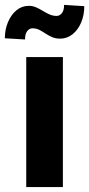

<svg xmlns="http://www.w3.org/2000/svg" viewBox="-48 -760 363 780"><path d="M207.5 -528.3V0H58.6V-528.3ZM212.4 -740.2 294.4 -734.9Q294.4 -699.2 282 -669.2Q269.5 -639.2 247.1 -621.1Q224.6 -603 196.3 -603Q177.7 -603 163.3 -609.4Q148.9 -615.7 136.5 -624Q124 -632.3 111.6 -638.7Q99.1 -645 83.5 -645Q71.3 -645 62.5 -633.5Q53.7 -622.1 53.7 -599.6L-28.3 -604.5Q-28.3 -639.2 -15.9 -669.4Q-3.4 -699.7 18.6 -718Q40.5 -736.3 69.3 -736.3Q84.5 -736.3 98.6 -730.2Q112.8 -724.1 126 -715.8Q139.2 -707.5 153.1 -701.4Q167 -695.3 182.1 -695.3Q194.3 -695.3 203.4 -706.5Q212.4 -717.8 212.4 -740.2Z"/></svg>

Font: Roboto Condensed ExtraBold
Style: Regular
Weight: 800
Designer: Christian Robertson
Foundry: Google
Version: Version 3.008; 2023